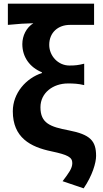

<svg xmlns="http://www.w3.org/2000/svg" viewBox="-20 -818 561 1049"><path d="M437 211C485 141 505 71 505 34C505 -49 473 -83 355 -106C254 -125 201 -145 201 -232C201 -311 270 -362 351 -362C381 -362 407 -361 440 -353V-470C408 -462 391 -460 359 -460C298 -460 249 -512 249 -573C249 -641 298 -682 362 -682H494V-798H23V-682C86 -688 115 -690 162 -691C124 -667 102 -623 102 -577C102 -506 143 -450 209 -423V-419C123 -391 50 -310 50 -210C50 -67 145 -15 262 9C351 28 375 41 375 73C375 102 356 127 322 172Z"/></svg>

Font: Noto Sans JP
Style: Bold
Weight: 700
Designer: Ryoko NISHIZUKA  (kana, bopomofo & ideographs); Paul D. Hunt (Latin, Greek & Cyrillic); Sandoll Communications , Soo-you
Foundry: Adobe
Version: Version 2.002;hotconv 1.0.116;makeotfexe 2.5.65601